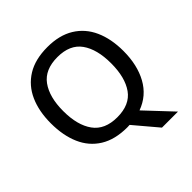

<svg xmlns="http://www.w3.org/2000/svg" viewBox="-230 -900 1245 1245"><g transform="rotate(-45 392.5 -277.5)"><path d="M725 -358Q725 -230 675 -139Q625 -48 526 -12L697 170H550L414 9Q409 9 403.5 9.5Q398 10 393 10Q280 10 206 -36Q132 -82 96 -165Q60 -248 60 -359Q60 -469 96.5 -551Q133 -633 207 -679Q281 -725 394 -725Q503 -725 577 -679.5Q651 -634 688 -551.5Q725 -469 725 -358ZM173 -358Q173 -229 226 -155.5Q279 -82 393 -82Q508 -82 560 -155.5Q612 -229 612 -358Q612 -487 560 -560Q508 -633 394 -633Q279 -633 226 -560Q173 -487 173 -358Z"/></g></svg>

Font: Noto Sans Tai Tham Medium
Style: Regular
Weight: 500
Designer: Monotype Design Team 2013. Revised by David WIlliams 2020
Foundry: Monotype Imaging Inc.
Version: Version 2.002; ttfautohint (v1.8.4.7-5d5b)